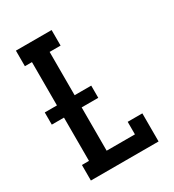

<svg xmlns="http://www.w3.org/2000/svg" viewBox="-178 -838 855 941"><g transform="rotate(-30 250.0 -367.5)"><path d="M58 0V-88H98V-333H29V-402H98V-647H58V-735H260V-647H198V-402H292V-333H198V-88H358V-159H441V0Z"/></g></svg>

Font: Iosevka Curly Slab Semibold
Style: Regular
Weight: 600
Monospace: yes
Designer: Belleve Invis
Foundry: Belleve Invis
Version: Version 22.1.2; ttfautohint (v1.8.4)